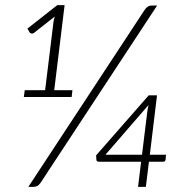

<svg xmlns="http://www.w3.org/2000/svg" viewBox="-20 -729 726 749"><path d="M138 -15.5Q131.5 -6.5 124.8 -3.2Q118 0 109.5 0H90.5L544 -690Q549.5 -698.5 556.5 -703Q563.5 -707.5 573 -707.5H593ZM262.5 -377 259.5 -350.5H73L76.5 -377H156L189 -646L193.5 -664.5L113 -601Q107.5 -597 103 -598.2Q98.5 -599.5 96 -602L87 -617.5L203.5 -709H232L191.5 -377ZM534 -125.5 554.5 -292.5Q555.5 -298.5 556.5 -305.5Q557.5 -312.5 559.5 -319.5L391.5 -125.5ZM627.5 -125.5 626 -106Q625 -102 622.8 -100Q620.5 -98 616 -98H561L549 0H518.5L530.5 -98H367.5Q356 -98 356 -106L355 -123L560 -357H592.5L564.5 -125.5Z"/></svg>

Font: Lato 2
Style: Italic
Weight: 300
Italic angle: -7°
Designer: Lukasz Dziedzic with Adam Twardoch and Botio Nikoltchev
Foundry: tyPoland Lukasz Dziedzic
Version: Version 2.015; 2015-08-06; http://www.latofonts.com/